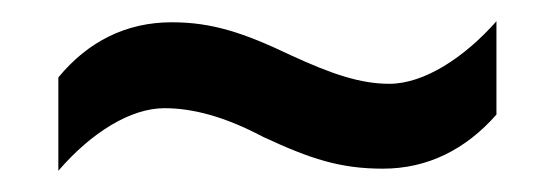

<svg xmlns="http://www.w3.org/2000/svg" viewBox="-20 -443 522 181"><path d="M228 -314C273 -293 301 -284 341 -284C383 -284 419 -302 448 -335V-423C418 -389 380 -364 347 -364C320 -364 293 -373 254 -391C210 -412 180 -422 142 -422C99 -422 63 -404 35 -370V-282C66 -318 103 -341 135 -341C162 -341 192 -333 228 -314Z"/></svg>

Font: Noto Sans Myanmar UI Condensed Medium
Style: Regular
Weight: 500
Width: 3
Designer: Monotype Design Team
Foundry: Monotype Imaging Inc.
Version: Version 2.103